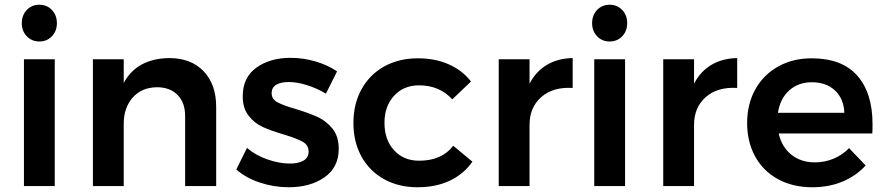

<svg xmlns="http://www.w3.org/2000/svg" viewBox="-20 -785 3732 810"><path d="M81 -535H211V0H81ZM220 -687Q220 -654 199 -632Q178 -610 146 -610Q114 -610 93 -632Q72 -654 72 -687Q72 -721 93 -743Q114 -765 146 -765Q178 -765 199 -743Q220 -721 220 -687Z M892 -334V0H761V-296Q761 -352 729 -384.5Q697 -417 642 -417Q577 -416 539.5 -373Q502 -330 502 -263V0H372V-535H502V-435Q557 -538 694 -540Q786 -540 839 -484.5Q892 -429 892 -334Z M1198 -439Q1165 -439 1145.5 -427.5Q1126 -416 1126 -392Q1126 -367 1150.5 -353.5Q1175 -340 1228 -325Q1284 -308 1320 -291.5Q1356 -275 1382.5 -242.5Q1409 -210 1409 -157Q1409 -79 1349 -37Q1289 5 1198 5Q1136 5 1077 -14.5Q1018 -34 977 -70L1022 -161Q1058 -130 1108 -112.5Q1158 -95 1203 -95Q1239 -95 1260.5 -107.5Q1282 -120 1282 -145Q1282 -173 1257 -187Q1232 -201 1176 -218Q1122 -234 1088 -249.5Q1054 -265 1029 -296.5Q1004 -328 1004 -379Q1004 -458 1061.5 -499.5Q1119 -541 1206 -541Q1259 -541 1310.5 -526Q1362 -511 1402 -484L1355 -390Q1316 -413 1274.5 -426Q1233 -439 1198 -439Z M1748 -425Q1683 -425 1642.5 -381Q1602 -337 1602 -267Q1602 -195 1642.5 -151Q1683 -107 1748 -107Q1844 -107 1892 -170L1973 -103Q1937 -51 1878 -23Q1819 5 1741 5Q1662 5 1600.5 -29Q1539 -63 1505 -124.5Q1471 -186 1471 -266Q1471 -347 1505.5 -409Q1540 -471 1601.5 -505Q1663 -539 1743 -539Q1816 -539 1873.5 -513.5Q1931 -488 1967 -441L1888 -366Q1834 -425 1748 -425Z M2396 -540V-414Q2313 -419 2263.5 -375.5Q2214 -332 2214 -258V0H2084V-535H2214V-432Q2241 -484 2287.5 -511.5Q2334 -539 2396 -540Z M2487 -535H2617V0H2487ZM2626 -687Q2626 -654 2605 -632Q2584 -610 2552 -610Q2520 -610 2499 -632Q2478 -654 2478 -687Q2478 -721 2499 -743Q2520 -765 2552 -765Q2584 -765 2605 -743Q2626 -721 2626 -687Z M3090 -540V-414Q3007 -419 2957.5 -375.5Q2908 -332 2908 -258V0H2778V-535H2908V-432Q2935 -484 2981.5 -511.5Q3028 -539 3090 -540Z M3661 -261Q3661 -235 3660 -222H3265Q3278 -165 3318.5 -132.5Q3359 -100 3418 -100Q3459 -100 3496.5 -115.5Q3534 -131 3562 -160L3632 -87Q3592 -43 3534.5 -19Q3477 5 3407 5Q3325 5 3262.5 -29Q3200 -63 3166 -124.5Q3132 -186 3132 -266Q3132 -346 3166.5 -408Q3201 -470 3263 -504.5Q3325 -539 3404 -539Q3532 -539 3596.5 -466Q3661 -393 3661 -261ZM3542 -309Q3540 -368 3503 -403Q3466 -438 3405 -438Q3348 -438 3309.5 -403.5Q3271 -369 3262 -309Z"/></svg>

Font: Montserrat arm2 Medium
Style: Regular
Weight: 500
Designer: Julieta Ulanovsky
Foundry: Julieta Ulanovsky
Version: Version 6.000